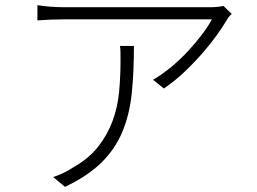

<svg xmlns="http://www.w3.org/2000/svg" viewBox="-20 -699 996 744"><path d="M499 -521Q499 -419 490.5 -337Q482 -255 454 -188Q426 -121 373 -69Q320 -17 232 25L186 -13Q203 -18 225 -28.5Q247 -39 263 -50Q325 -85 361 -131.5Q397 -178 416.5 -231Q436 -284 441.5 -343Q447 -402 447 -462Q447 -476 447 -490.5Q447 -505 445 -521ZM878 -645Q866 -635 858 -620Q845 -598 822 -565.5Q799 -533 767.5 -496.5Q736 -460 697.5 -423Q659 -386 615 -356L573 -390Q608 -410 643.5 -439.5Q679 -469 709.5 -502Q740 -535 764 -567Q788 -599 801 -624H229Q204 -624 177.5 -623Q151 -622 125 -620V-679Q149 -675 176.5 -673Q204 -671 229 -671H798Q809 -671 823.5 -672.5Q838 -674 846 -676Z"/></svg>

Font: Kinto Sans Light
Style: Regular
Weight: 300
Designer: Authors: Ryoko NISHIZUKA  (kana & ideographs); Paul D. Hunt (Latin, Greek & Cyrillic); Wenlong ZHANG  (bopomofo); Sandol
Foundry: Adobe Systems Incorporated, ookami Inc.
Version: Version 0.001